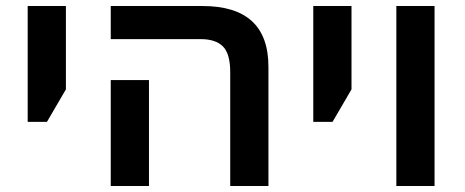

<svg xmlns="http://www.w3.org/2000/svg" viewBox="-20 -618 1546 638"><path d="M72 -213V-598H199V-321L136 -213Z M745 0H872V-396Q872 -598 653 -598H348V-488H647Q696 -488 720.5 -464Q745 -440 745 -378ZM348 0H475V-352H348Z M1021 -213V-598H1148V-321L1085 -213Z M1297 0V-598H1424V0Z"/></svg>

Font: Noto Sans Hebrew Semi
Style: Regular
Weight: 600
Designer: Monotype Design Team
Foundry: Monotype Imaging Inc.
Version: Version 1.902